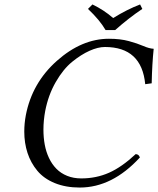

<svg xmlns="http://www.w3.org/2000/svg" viewBox="-20 -832 710 862"><path d="M338 10Q275 10 226 -10Q177 -30 147.5 -65.5Q118 -101 103.5 -145.5Q89 -190 89 -241Q89 -278 96 -315Q124 -460 235.5 -559Q347 -658 469 -658Q520 -658 558.5 -647.5Q597 -637 623.5 -625.5Q650 -614 670 -613Q663 -547 661 -458L632 -454Q616 -621 451 -621Q420 -621 382 -604Q344 -587 304 -554.5Q264 -522 230.5 -464Q197 -406 183 -334Q175 -291 175 -250Q175 -214 181 -182Q187 -150 200 -122.5Q213 -95 233 -74.5Q253 -54 281.5 -42.5Q310 -31 345 -31Q412 -31 469.5 -56.5Q527 -82 589 -140Q603 -140 608 -125Q484 10 338 10ZM454 -697Q428 -742 375 -792L395 -812Q447 -787 488 -751Q551 -790 609 -812L619 -792Q559 -752 497 -697Z"/></svg>

Font: Linux Libertine O
Style: Italic
Weight: 400
Italic angle: -12°
Designer: Philipp H. Poll
Foundry: Philipp H. Poll
Version: Version 5.1.6